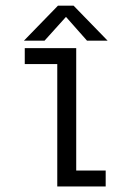

<svg xmlns="http://www.w3.org/2000/svg" viewBox="-20 -674 490 694"><path d="M369 -527H294.5L218.5 -613L141 -527H66.5L189.5 -653.5H246ZM255.5 -57.5H362V0H187V-442.5H69.5V-500H255.5Z"/></svg>

Font: League Mono Condensed Light
Style: Regular
Weight: 300
Width: 1
Designer: Tyler Finck
Foundry: The League of Moveable Type / Tyler Finck
Version: Version 2.210